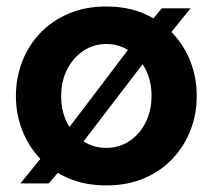

<svg xmlns="http://www.w3.org/2000/svg" viewBox="-20 -553 646 583"><path d="M302.6 10Q238.6 10 187.9 -11.7Q137.2 -33.5 101.6 -71.4Q65.9 -109.4 47.1 -158.4Q28.3 -207.4 28.3 -261.4Q28.3 -315.9 47.1 -365.1Q65.9 -414.4 101.6 -452.1Q137.2 -489.8 188.2 -511.5Q239.2 -533.3 302.6 -533.3Q367 -533.3 417.5 -511.5Q468 -489.8 503.9 -452.1Q539.9 -414.4 558.7 -365.1Q577.4 -315.9 577.4 -261.4Q577.4 -207.4 558.7 -158.4Q539.9 -109.4 504.2 -71.4Q468.5 -33.5 417.8 -11.7Q367 10 302.6 10ZM302.6 -103.9Q341.1 -103.9 372.3 -124.2Q403.5 -144.6 421.8 -180.5Q440.1 -216.5 440.1 -261.9Q440.1 -307.3 421.8 -343Q403.5 -378.6 372.3 -399Q341.1 -419.4 302.6 -419.4Q264.1 -419.4 233.2 -398.7Q202.3 -378.1 184 -342.4Q165.7 -306.8 165.7 -260.8Q165.7 -215.4 184 -179.7Q202.3 -144.1 233.2 -124Q264.1 -103.9 302.6 -103.9ZM42 3.8 145.2 -122.9 201.1 -82 128.3 3.8ZM210.6 -93.5 162.5 -130 396.6 -438.3 452 -409ZM469.3 -417.2 405.6 -449.3 471.3 -527.6H558.6Z"/></svg>

Font: Raleway Thin
Style: Regular
Weight: 100
Designer: Matt McInerney, Pablo Impallari, Rodrigo Fuenzalida
Foundry: Matt McInerney, Pablo Impallari, Rodrigo Fuenzalida
Version: Version 4.026